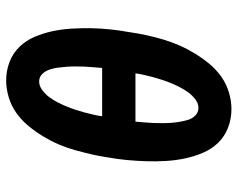

<svg xmlns="http://www.w3.org/2000/svg" viewBox="-96 -688 791 640"><g transform="rotate(-90 300.0 -367.5)"><path d="M257 8Q224 8 194.5 -3.5Q165 -15 144 -37Q123 -59 111 -87.5Q99 -116 92.5 -146.5Q86 -177 84 -209.5Q82 -242 83 -274.5Q84 -307 87 -339.5Q90 -372 96 -405Q100 -433 106.5 -460.5Q113 -488 120.5 -515Q128 -542 139.5 -568.5Q151 -595 166.5 -620.5Q182 -646 201 -669Q220 -692 244 -709Q268 -726 296.5 -734.5Q325 -743 352 -743Q385 -743 414.5 -731.5Q444 -720 465 -698Q486 -676 498 -647.5Q510 -619 516.5 -588.5Q523 -558 525 -525.5Q527 -493 526.5 -460.5Q526 -428 522.5 -395.5Q519 -363 513 -330Q509 -302 503 -274.5Q497 -247 489 -220Q481 -193 469.5 -166.5Q458 -140 442.5 -114.5Q427 -89 408 -66Q389 -43 365 -26Q341 -9 312.5 -0.5Q284 8 257 8ZM394 -423Q395 -438 396.5 -453Q398 -468 398.5 -482.5Q399 -497 399 -512Q399 -527 398 -541.5Q397 -556 395 -570.5Q393 -585 388.5 -598.5Q384 -612 374 -622.5Q364 -633 349 -633Q334 -633 320 -622.5Q306 -612 296.5 -599Q287 -586 279.5 -571.5Q272 -557 266 -542.5Q260 -528 255 -513Q250 -498 246 -483Q242 -468 238.5 -453Q235 -438 233 -423ZM261 -102Q276 -102 289.5 -112.5Q303 -123 312.5 -136Q322 -149 329.5 -163.5Q337 -178 343 -192.5Q349 -207 354 -222Q359 -237 363 -252Q367 -267 370.5 -282Q374 -297 376 -312H215Q214 -297 212.5 -282Q211 -267 210.5 -252.5Q210 -238 210 -223Q210 -208 211 -193.5Q212 -179 214.5 -164.5Q217 -150 221 -136.5Q225 -123 235.5 -112.5Q246 -102 261 -102Z"/></g></svg>

Font: Iosevka Etoile Extrabold
Style: Italic
Weight: 800
Italic angle: -9°
Designer: Belleve Invis
Foundry: Belleve Invis
Version: Version 22.1.2; ttfautohint (v1.8.4)